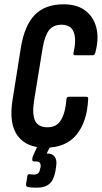

<svg xmlns="http://www.w3.org/2000/svg" viewBox="-20 -681 473 893"><path d="M191 6Q103 6 62 -49.5Q21 -105 38 -214L77 -459Q94 -563 142 -612Q190 -661 276 -661Q338 -661 376.5 -632Q415 -603 428 -552.5Q441 -502 423 -435Q420 -424 411 -424H331Q319 -424 322 -435Q336 -497 323 -531.5Q310 -566 266 -566Q228 -566 208 -540.5Q188 -515 178 -456L138 -210Q129 -147 144 -118Q159 -89 201 -89Q245 -89 265 -125Q285 -161 289 -220Q290 -231 300 -231H380Q385 -231 388 -229Q391 -227 390 -220Q385 -114 335.5 -54Q286 6 191 6ZM150 192Q127 192 110 189Q100 186 101 176L107 139Q108 128 118 129Q123 130 128.5 130.5Q134 131 138 131Q163 131 166 106L169 95Q170 82 165 76Q160 70 147 70H140Q128 70 130 59Q131 48 135 41L166 -28Q171 -39 179 -39H220Q233 -39 227 -27L197 33H201Q224 33 235 49Q246 65 241 93L238 114Q231 155 210.5 173.5Q190 192 150 192Z"/></svg>

Font: Sofia Sans Extra Condensed
Style: Bold Italic
Weight: 700
Italic angle: -9°
Designer: Botio Nikoltchev, Ani Petrova
Foundry: lettersoup
Version: Version 4.101